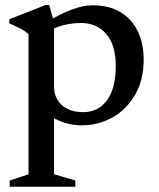

<svg xmlns="http://www.w3.org/2000/svg" viewBox="-20 -474 614 743"><path d="M428 -217.5Q428 -300 391.2 -342.5Q354.5 -385 293.5 -385Q268.5 -385 244.5 -380.8Q220.5 -376.5 198.8 -368Q177 -359.5 158 -346L154.5 -385Q184 -403 210 -416Q236 -429 258.5 -437.2Q281 -445.5 300.8 -449.5Q320.5 -453.5 338 -453.5Q402.5 -453.5 446.5 -426.8Q490.5 -400 513.2 -353Q536 -306 536 -243.5Q536 -164.5 503 -107.5Q470 -50.5 415.8 -19.8Q361.5 11 296 11Q267.5 11 241.8 4.2Q216 -2.5 191.8 -15Q167.5 -27.5 143 -45.5H189V200L271.5 224.5V248.5H17.5V224.5L90.5 200.5V-341Q83.5 -348.5 73 -355.2Q62.5 -362 48 -369Q33.5 -376 16 -383.5V-399.5L156 -454.5H170.5L189 -387V-138.5Q189 -109.5 202.8 -87Q216.5 -64.5 241.8 -52.2Q267 -40 301 -40Q341 -40 369.2 -60.8Q397.5 -81.5 412.8 -121.2Q428 -161 428 -217.5Z"/></svg>

Font: Newsreader 16pt 16pt Medium
Style: Regular
Weight: 500
Version: Version 1.003